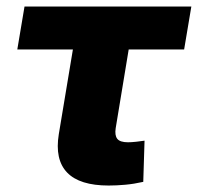

<svg xmlns="http://www.w3.org/2000/svg" viewBox="-20 -559 603 585"><path d="M311 6.3Q222.7 6.3 184.6 -33.2Q146.5 -72.8 159.2 -150.4L202.1 -408.2H32.7L54.7 -539.1H563L541 -408.2H372.1L332.5 -168.5Q329.1 -146.5 337.4 -136Q345.7 -125.5 370.1 -125.5Q379.9 -125.5 395.8 -127.2Q411.6 -128.9 420.4 -130.4L416.5 -4.9Q388.2 1.5 361.6 3.9Q335 6.3 311 6.3Z"/></svg>

Font: Inter 18pt ExtraBold
Style: Italic
Weight: 800
Italic angle: -9.3988°
Designer: Rasmus Andersson
Foundry: rsms
Version: Version 4.001;git-66647c0bb